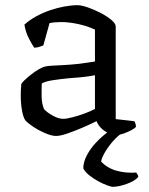

<svg xmlns="http://www.w3.org/2000/svg" viewBox="-20 -520 573 740"><path d="M196 4Q179 4 153.5 -7Q128 -18 106.5 -32.5Q85 -47 78 -56Q70 -66 65 -93Q60 -120 60 -152Q60 -164 60.5 -174.5Q61 -185 62 -195Q63 -200 73.5 -210Q84 -220 99 -232Q114 -244 129.5 -253Q145 -262 156 -264Q165 -266 182.5 -267Q200 -268 222 -269Q236 -270 252 -271Q268 -272 284.5 -274Q301 -276 316.5 -278.5Q332 -281 346 -283V-406Q316 -420 280.5 -427.5Q245 -435 216 -435Q204 -435 192.5 -434Q181 -433 171 -431L147 -345Q143 -344 135 -340.5Q127 -337 112 -336Q103 -349 91 -372.5Q79 -396 74 -425Q94 -443 119.5 -457Q145 -471 173 -480.5Q201 -490 228.5 -495Q256 -500 279 -500Q294 -500 318.5 -491.5Q343 -483 368 -470Q393 -457 409.5 -443Q426 -429 426 -418V-61L497 -53Q499 -51 501.5 -45Q504 -39 504 -31Q498 -24 484 -17Q470 -10 455.5 -5Q441 0 430 0Q415 0 398.5 -7Q382 -14 370 -26Q358 -38 352 -53Q326 -40 295.5 -27Q265 -14 238.5 -5Q212 4 196 4ZM224 -62Q236 -62 259.5 -68Q283 -74 307 -83Q331 -92 346 -100V-230Q320 -225 294.5 -222.5Q269 -220 241 -218Q210 -215 181.5 -210.5Q153 -206 141 -198Q140 -176 140.5 -147.5Q141 -119 150 -99Q161 -87 183 -74.5Q205 -62 224 -62ZM414 200Q409 200 393.5 194.5Q378 189 359.5 179Q341 169 324.5 156Q308 143 301 129Q301 105 314.5 79Q328 53 351 28.5Q374 4 400 -14L461 -15Q433 3 412.5 27.5Q392 52 381 73Q370 94 370 103Q395 129 431 138.5Q467 148 505 145Q507 148 510 152.5Q513 157 513 162Q499 178 468 189Q437 200 414 200Z"/></svg>

Font: Texturina 12pt Light
Style: Regular
Weight: 300
Designer: Guillermo Torres Carreño
Foundry: Omnibus-Type
Version: Version 1.002